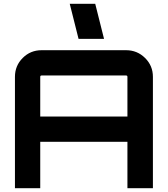

<svg xmlns="http://www.w3.org/2000/svg" viewBox="-20 -982 876 1002"><path d="M197 -720H638Q696 -720 737 -679.5Q778 -639 778 -581V0H645V-242H190V0H58V-581Q58 -639 98.5 -679.5Q139 -720 197 -720ZM190 -374H645V-581Q645 -588 638 -588H197Q190 -588 190 -581ZM477 -962 523 -779H390L344 -962Z"/></svg>

Font: Orbitron
Style: Bold
Weight: 700
Designer: Matt McInerney
Foundry: Matt McInerney
Version: Version 001.001